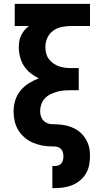

<svg xmlns="http://www.w3.org/2000/svg" viewBox="-20 -755 540 990"><path d="M250 215V101H263Q273 101 282 97.5Q291 94 297 86.5Q303 79 305 69.5Q307 60 307 51Q307 40 304 30Q301 20 294 12.5Q287 5 276.5 2.5Q266 0 256 0H246Q221 0 196 -5Q171 -10 148 -20Q125 -30 106 -46.5Q87 -63 74 -84.5Q61 -106 55.5 -131Q50 -156 50 -181Q50 -209 58.5 -237Q67 -265 85.5 -287.5Q104 -310 128.5 -325.5Q153 -341 180 -351Q157 -362 137 -378Q117 -394 103.5 -415Q90 -436 83.5 -461Q77 -486 77 -511Q77 -527 79.5 -542.5Q82 -558 89 -572.5Q96 -587 106 -599Q116 -611 129 -621H56V-735H444V-621H347Q323 -621 298.5 -616Q274 -611 254 -596.5Q234 -582 224 -559.5Q214 -537 214 -512Q214 -496 218 -480Q222 -464 231.5 -451Q241 -438 254.5 -428.5Q268 -419 283 -413.5Q298 -408 314.5 -406Q331 -404 347 -404H386V-290H347Q329 -290 310.5 -288.5Q292 -287 274.5 -282Q257 -277 240.5 -269Q224 -261 211.5 -248Q199 -235 193 -217.5Q187 -200 187 -182Q187 -165 193.5 -149.5Q200 -134 214 -125Q228 -116 244.5 -115Q261 -114 277.5 -113.5Q294 -113 310.5 -110Q327 -107 342.5 -101.5Q358 -96 372 -88Q386 -80 398 -68.5Q410 -57 419 -43Q428 -29 434 -14Q440 1 442 17.5Q444 34 444 50Q444 74 439.5 97Q435 120 423 140Q411 160 393 175Q375 190 353.5 199Q332 208 309 211.5Q286 215 263 215Z"/></svg>

Font: Iosevka Term Curly Heavy
Style: Regular
Weight: 900
Designer: Belleve Invis
Foundry: Belleve Invis
Version: Version 32.3.0